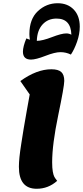

<svg xmlns="http://www.w3.org/2000/svg" viewBox="-20 -1144 514 1189"><path d="M172 -775Q122 -775 122 -824Q122 -855 143 -906Q157 -900 165 -898Q162 -916 162 -933Q162 -1026 214.5 -1075Q267 -1124 337 -1124Q399 -1124 436.5 -1085Q474 -1046 474 -979Q474 -933 457 -885Q440 -837 419 -806Q389 -821 354 -821Q320 -821 261 -798Q202 -775 172 -775ZM330 -1029Q277 -1029 243.5 -992.5Q210 -956 208 -891Q242 -891 301.5 -914Q361 -937 390 -937Q408 -937 422 -929Q419 -1029 330 -1029ZM207 25Q97 25 97 -111Q97 -136 100.5 -171Q104 -206 112.5 -259Q121 -312 126.5 -347Q132 -382 145.5 -456.5Q159 -531 164 -559L106 -642Q207 -715 298 -715Q341 -715 359.5 -698Q378 -681 378 -643Q378 -610 340.5 -430Q303 -250 303 -139Q303 -103 307 -81Q311 -59 316.5 -49Q322 -39 334 -24Q279 25 207 25Z"/></svg>

Font: Lemonada
Style: Bold
Weight: 700
Designer: Mohamed Gaber (Arabic), Eduardo Tunni (Latin)
Foundry: Kief Type Foundry
Version: Version 4.004